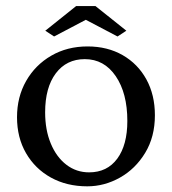

<svg xmlns="http://www.w3.org/2000/svg" viewBox="-20 -624 582 650"><path d="M275.4 6.8Q206.1 6.8 152.3 -22.9Q98.6 -52.7 68.1 -105.5Q37.6 -158.2 37.6 -227.1Q37.6 -295.9 68.6 -350.1Q99.6 -404.3 153.6 -435.5Q207.5 -466.8 276.4 -466.8Q343.8 -466.8 395.3 -437.3Q446.8 -407.7 475.6 -355.2Q504.4 -302.7 504.4 -233.9Q504.4 -160.6 471.4 -106.4Q438.5 -52.2 386 -22.7Q333.5 6.8 275.4 6.8ZM281.7 -40.5Q342.8 -40.5 377 -86.9Q411.1 -133.3 411.1 -214.4Q411.1 -308.6 371.8 -366.2Q332.5 -423.8 267.1 -423.8Q205.1 -423.8 168.9 -375.7Q132.8 -327.6 132.8 -243.7Q132.8 -184.1 151.9 -138.2Q170.9 -92.3 204.6 -66.4Q238.3 -40.5 281.7 -40.5ZM407.7 -520 377.9 -500.5 246.1 -569.8H294.9L163.1 -500.5L133.3 -520L237.8 -603.5H303.2Z"/></svg>

Font: Lateef
Style: Regular
Weight: 400
Designer: SIL International
Foundry: SIL International
Version: Version 4.200